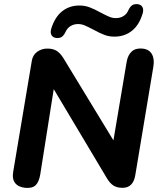

<svg xmlns="http://www.w3.org/2000/svg" viewBox="-20 -918 790 947"><path d="M45.3 -72 136.7 -616.8Q141.3 -646.5 163.3 -662.5Q185.3 -678.4 213.2 -678.4Q240.8 -678.4 258.4 -667.9Q275.9 -657.4 291.6 -633.1L560.3 -191.4H533.7L604.5 -611.4Q610.1 -646.3 629.8 -664Q649.4 -681.6 682.5 -678.4Q715.4 -675.2 729.2 -651Q742.9 -626.7 736.3 -588.4L647.4 -54.8Q637.2 8.4 584.6 8.4Q557.3 8.4 539.8 -2.7Q522.2 -13.8 507.4 -38.7L224 -513.6H250.6L178.7 -58.6Q172.3 -19.7 155.5 -4.1Q138.6 11.6 104.7 8.4Q70.8 5.2 54.8 -15Q38.7 -35.3 45.3 -72ZM232.7 -776.2Q250.3 -833.4 286.2 -862.1Q322.2 -890.8 371.4 -890.8Q398.4 -890.8 422.1 -881.9Q445.8 -872.9 476.8 -855.9Q503.6 -841.7 519.3 -835.2Q535 -828.7 551 -828.7Q572.8 -828.7 589.2 -838.8Q605.7 -848.9 613.9 -869L616.7 -874.2Q624.2 -887.6 633.4 -893Q642.6 -898.5 657.7 -897.5Q674.3 -896.3 681.9 -884.1Q689.5 -872 683.7 -852Q666.9 -794.7 630.6 -766Q594.2 -737.3 544.2 -737.3Q517.2 -737.3 493.9 -746.3Q470.6 -755.3 439.6 -772.3Q412.8 -786.4 397.1 -792.9Q381.4 -799.4 365.4 -799.4Q344.4 -799.4 327.9 -789.4Q311.5 -779.3 302.5 -759.2Q300.9 -756 299.4 -753Q291.8 -740.3 282.9 -735Q274 -729.7 258.7 -730.7Q242.1 -731.9 234.5 -744Q226.9 -756.2 232.7 -776.2Z"/></svg>

Font: SN Pro Thin
Style: Italic
Weight: 200
Italic angle: -9°
Designer: Tobias Whetton
Foundry: Supernotes
Version: Version 1.003;Glyphs 3.3 (3324)